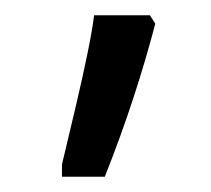

<svg xmlns="http://www.w3.org/2000/svg" viewBox="-20 -834 276 251"><path d="M61 -603H117C145 -673 167 -742 183 -803L176 -814H103C100 -788 90 -742 80 -699L61 -619Z"/></svg>

Font: Noto Serif Armenian SemiCondensed Medium
Style: Regular
Weight: 500
Width: 4
Designer: Monotype Design Team
Foundry: Monotype Imaging Inc.
Version: Version 2.008